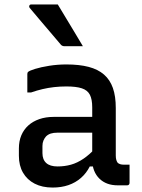

<svg xmlns="http://www.w3.org/2000/svg" viewBox="-20 -834 640 864"><path d="M501 -348Q501 -321 501 -294.5Q501 -268 501 -240.5Q501 -213 501 -186Q501 -159 501 -134Q501 -122 503.5 -114Q506 -106 510 -101Q515 -97 521.5 -95Q528 -93 537 -93Q539 -93 541.5 -93Q544 -93 547 -93H563Q563 -72 563 -52Q563 -32 563 -11Q563 -6 560 -3Q557 0 552 0Q547 0 533.5 0Q520 0 510 0Q484 0 463.5 -7.5Q443 -15 427.5 -30Q412 -45 403.5 -66.5Q395 -88 395 -116Q395 -150 395 -185.5Q395 -221 395 -255Q395 -271 395 -287Q395 -303 395 -319Q395 -335 395 -351Q395 -387 384.5 -407.5Q374 -428 348.5 -436.5Q323 -445 279 -445Q250 -445 223.5 -442Q197 -439 171.5 -433Q146 -427 120 -418H103Q103 -439 103 -460Q103 -481 103 -501Q103 -505 104 -507Q105 -509 106 -510Q112 -516 138 -524Q164 -532 201.5 -538Q239 -544 279 -544Q337 -544 379 -533Q421 -522 448 -498.5Q475 -475 488 -438Q501 -401 501 -348ZM171 -145Q171 -116 188 -100.5Q205 -85 239 -85Q271 -85 299.5 -93Q328 -101 356 -120Q384 -139 414 -172V-85H384Q369 -55 344.5 -33.5Q320 -12 288 -1Q256 10 217 10Q170 10 136 -7.5Q102 -25 83.5 -57Q65 -89 65 -133V-166Q65 -199 76 -225Q87 -251 107.5 -269.5Q128 -288 157 -298Q186 -308 222 -308Q257 -308 290 -308Q323 -308 354.5 -308Q386 -308 417 -308Q425 -308 429.5 -296Q434 -284 435 -267.5Q436 -251 436 -237Q400 -237 369 -237Q338 -237 306.5 -237Q275 -237 239 -237Q221 -237 208.5 -233Q196 -229 187 -220Q180 -212 175.5 -201.5Q171 -191 171 -177ZM240 -814Q259 -783 278 -751Q297 -719 316 -688Q335 -657 353 -626Q333 -626 313 -626Q293 -626 270 -626Q264 -626 259.5 -628.5Q255 -631 253 -634Q225 -668 202.5 -693.5Q180 -719 159.5 -744Q139 -769 114 -798Q110 -803 112 -808.5Q114 -814 121 -814Q143 -814 161 -814Q179 -814 198 -814Q217 -814 240 -814Z"/></svg>

Font: Recursive Monospace Medium
Style: Regular
Weight: 500
Version: Version 1.047